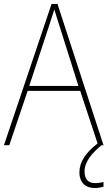

<svg xmlns="http://www.w3.org/2000/svg" viewBox="-20 -735 544 972"><path d="M408 133C408 83 446 40 494 0H504L271 -715H241L0 0H27L120 -275H386L474 -9C412 39 382 87 382 137C382 190 414 217 460 217C478 217 494 213 504 210V186C495 189 478 192 461 192C426 192 408 171 408 133ZM282 -601 377 -300H128L227 -600C236 -630 246 -657 255 -687C265 -653 274 -627 282 -601Z"/></svg>

Font: Noto Sans Thai Looped SemiCondensed Thin
Style: Regular
Weight: 100
Width: 4
Designer: Sasikarn Vongin, Ben Mitchell
Foundry: The Fontpad Ltd
Version: Version 1.001